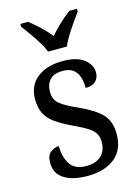

<svg xmlns="http://www.w3.org/2000/svg" viewBox="-118 -831 654 907"><g transform="rotate(-15 209.0 -378.0)"><path d="M196 10Q124 10 82 -16.5Q40 -43 40 -95Q40 -134 60.5 -148Q81 -162 100 -162Q100 -109 123 -73Q146 -37 201 -37Q250 -37 275.5 -61.5Q301 -86 301 -128Q301 -152 291.5 -169Q282 -186 258 -201.5Q234 -217 191 -237Q142 -260 110.5 -282Q79 -304 64 -332.5Q49 -361 49 -404Q49 -472 96.5 -508.5Q144 -545 221 -545Q290 -545 325 -517.5Q360 -490 360 -453Q360 -426 343 -410Q326 -394 294 -394Q294 -445 273.5 -472.5Q253 -500 211 -500Q166 -500 146 -478Q126 -456 126 -420Q126 -381 152 -360Q178 -339 239 -312Q312 -279 345.5 -244Q379 -209 379 -146Q379 -70 329.5 -30Q280 10 196 10ZM167 -606Q158 -629 141.5 -655.5Q125 -682 106.5 -708Q88 -734 74 -753V-766H112Q138 -746 164.5 -721Q191 -696 212 -670Q233 -696 260 -721Q287 -746 313 -766H351V-753Q337 -734 319 -708Q301 -682 284.5 -655.5Q268 -629 258 -606Z"/></g></svg>

Font: Noto Serif Lao SemCond
Style: Regular
Weight: 400
Width: 4
Designer: Monotype Design Team
Foundry: Monotype Imaging Inc.
Version: Version 2.004; ttfautohint (v1.8.4.7-5d5b)